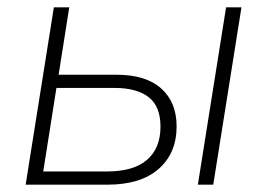

<svg xmlns="http://www.w3.org/2000/svg" viewBox="-20 -504 729 524"><path d="M50 0 127 -484H169L140 -300H299Q378 -300 420 -262.5Q462 -225 462 -159Q462 -86 413 -43Q364 0 273 0ZM520 0 597 -484H639L562 0ZM98 -36H271Q345 -36 381.5 -68Q418 -100 418 -158Q418 -214 385.5 -239Q353 -264 293 -264H134Z"/></svg>

Font: Nunito Sans ExtraLight
Style: Italic
Weight: 200
Italic angle: -9°
Designer: Vernon Adams
Foundry: Vernon Adams
Version: Version 3.006; ttfautohint (v1.8.3)